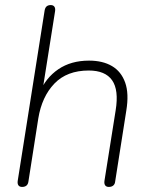

<svg xmlns="http://www.w3.org/2000/svg" viewBox="-20 -731 593 757"><path d="M67 6Q57 6 52.5 -0.5Q48 -7 50 -19L156 -690Q158 -701 164 -706Q170 -711 180 -711Q190 -711 194.5 -704.5Q199 -698 197 -686L146 -364H135Q160 -424 210 -458Q260 -492 331 -492Q385 -492 421.5 -470.5Q458 -449 473.5 -405.5Q489 -362 478 -295L434 -15Q433 -5 426.5 0.5Q420 6 409 6Q399 6 394.5 -0.5Q390 -7 392 -19L436 -296Q449 -376 422 -414.5Q395 -453 330 -453Q244 -453 194.5 -401.5Q145 -350 131 -264L92 -15Q89 6 67 6Z"/></svg>

Font: Nunito ExtraLight ExtraLight
Style: Italic
Weight: 250
Italic angle: -9°
Version: Version 3.602